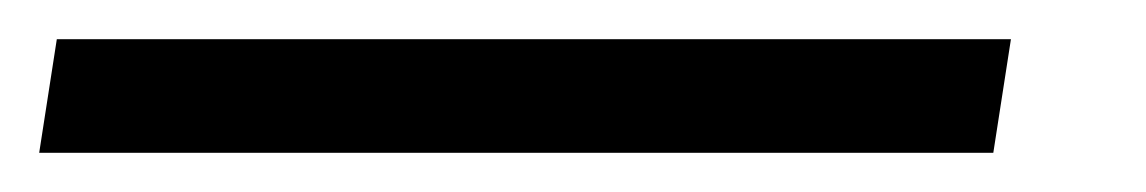

<svg xmlns="http://www.w3.org/2000/svg" viewBox="-60 -20 585 98"><path d="M-40 58 -31 0H456L447 58Z"/></svg>

Font: Mulish Medium
Style: Italic
Weight: 500
Italic angle: -9°
Designer: Vernon Adams
Foundry: Vernon Adams
Version: Version 3.603; ttfautohint (v1.8.3)